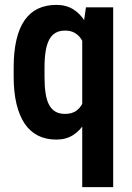

<svg xmlns="http://www.w3.org/2000/svg" viewBox="-20 -558 538 781"><path d="M314.5 203.1V-421.4L329.6 -528.3H440.4V203.1ZM35.6 -245.1V-283.7Q35.6 -348.1 46.9 -396.2Q58.1 -444.3 80.1 -475.8Q102.1 -507.3 134.5 -522.7Q167 -538.1 209.5 -538.1Q249 -538.1 278.1 -520Q307.1 -502 326.9 -468.8Q346.7 -435.5 358.2 -390.1Q369.6 -344.7 375.5 -289.6V-235.4Q369.6 -182.6 357.7 -137.7Q345.7 -92.8 325.9 -59.8Q306.2 -26.9 277.3 -8.5Q248.5 9.8 209 9.8Q166.5 9.8 134.3 -6.6Q102.1 -22.9 80.3 -55.2Q58.6 -87.4 47.1 -135.3Q35.6 -183.1 35.6 -245.1ZM161.1 -283.7V-245.1Q161.1 -206.5 165.5 -178.2Q169.9 -149.9 179.7 -131.6Q189.5 -113.3 205.3 -104Q221.2 -94.7 244.6 -94.7Q275.4 -94.7 293.9 -110.1Q312.5 -125.5 322 -151.9Q331.5 -178.2 334 -210.9V-313.5Q333 -340.3 326.9 -362.1Q320.8 -383.8 309.8 -399.9Q298.8 -416 283 -424.8Q267.1 -433.6 245.1 -433.6Q222.2 -433.6 206.3 -424.6Q190.4 -415.5 180.4 -397Q170.4 -378.4 165.8 -350.3Q161.1 -322.3 161.1 -283.7Z"/></svg>

Font: Roboto Condensed SemiBold
Style: Regular
Weight: 600
Designer: Christian Robertson
Foundry: Google
Version: Version 3.008; 2023